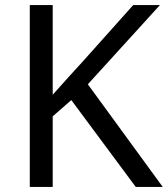

<svg xmlns="http://www.w3.org/2000/svg" viewBox="-20 -734 659 754"><path d="M619 0H513L260 -341L187 -277V0H97V-714H187V-362Q217 -396 248 -430Q279 -464 310 -498L503 -714H608L325 -403Z"/></svg>

Font: Noto Sans Ugaritic
Style: Regular
Weight: 400
Designer: Monotype Design Team
Foundry: Monotype Imaging Inc.
Version: Version 2.001; ttfautohint (v1.8.4.7-5d5b)